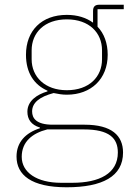

<svg xmlns="http://www.w3.org/2000/svg" viewBox="-20 -581 567 813"><path d="M501 65C501 -7 453 -53 338 -53H203C133 -53 116 -81 116 -109C116 -146 147 -171 207 -187C227 -183 243 -180 263 -180C366 -180 436 -247 436 -349C436 -398 421 -439 393 -468V-542H504V-561H401C382 -561 374 -553 374 -534V-485C345 -506 308 -518 263 -518C156 -518 90 -451 90 -349C90 -273 124 -222 181 -197V-194C137 -181 96 -154 96 -108C96 -76 112 -52 149 -41V-38C87 -18 50 22 50 82C50 160 113 212 262 212C414 212 501 166 501 65ZM479 65C479 154 400 193 287 193H238C136 193 72 149 72 83C72 19 117 -17 180 -33H335C443 -33 479 4 479 65ZM263 -199C170 -199 114 -256 114 -330V-368C114 -442 168 -499 263 -499C358 -499 412 -442 412 -368V-330C412 -256 358 -199 263 -199Z"/></svg>

Font: IBM Plex Thai Looped Thin
Style: Regular
Weight: 100
Designer: Mike Abbink, Paul van der Laan, Pieter van Rosmalen, Ben Mitchell, Mark Frömberg
Foundry: Bold Monday
Version: Version 1.0